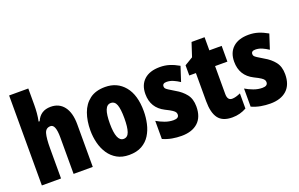

<svg xmlns="http://www.w3.org/2000/svg" viewBox="-91 -1137 2373 1524"><g transform="rotate(-20 1095.5 -375.0)"><path d="M212 -621Q212 -587 209 -552.5Q206 -518 199 -485H208Q241 -563 328 -563Q400 -563 440 -510Q480 -457 480 -360V0H318V-308Q318 -419 275 -419Q235 -419 223.5 -379Q212 -339 212 -253V0H50V-760H212Z M1012 -278Q1012 -225 1000.5 -173.5Q989 -122 963 -80.5Q937 -39 893.5 -14.5Q850 10 786 10Q727 10 684.5 -14Q642 -38 614.5 -79Q587 -120 574 -171.5Q561 -223 561 -278Q561 -358 584 -422.5Q607 -487 657 -525Q707 -563 788 -563Q889 -563 950.5 -489Q1012 -415 1012 -278ZM725 -276Q725 -125 787 -125Q821 -125 834.5 -163.5Q848 -202 848 -278Q848 -354 834.5 -391Q821 -428 787 -428Q755 -428 740 -391Q725 -354 725 -276Z M1417 -170Q1417 -81 1367 -35.5Q1317 10 1228 10Q1188 10 1148.5 3Q1109 -4 1071 -21V-174Q1101 -156 1137.5 -142.5Q1174 -129 1211 -129Q1256 -129 1256 -161Q1256 -170 1251.5 -179Q1247 -188 1229.5 -200Q1212 -212 1173 -231Q1070 -283 1070 -400Q1070 -477 1117 -520Q1164 -563 1250 -563Q1293 -563 1331 -551Q1369 -539 1409 -516L1369 -393Q1344 -410 1316.5 -422Q1289 -434 1260 -434Q1226 -434 1226 -408Q1226 -399 1230.5 -392Q1235 -385 1252 -374Q1269 -363 1304 -342Q1354 -314 1385.5 -274Q1417 -234 1417 -170Z M1706 -130Q1721 -130 1739 -135Q1757 -140 1777 -149V-21Q1750 -6 1720.5 2Q1691 10 1657 10Q1575 10 1539.5 -37.5Q1504 -85 1504 -182V-420H1448V-506L1518 -548L1556 -664H1666V-553H1770V-420H1666V-184Q1666 -130 1706 -130Z M2167 -170Q2167 -81 2117 -35.5Q2067 10 1978 10Q1938 10 1898.5 3Q1859 -4 1821 -21V-174Q1851 -156 1887.5 -142.5Q1924 -129 1961 -129Q2006 -129 2006 -161Q2006 -170 2001.5 -179Q1997 -188 1979.5 -200Q1962 -212 1923 -231Q1820 -283 1820 -400Q1820 -477 1867 -520Q1914 -563 2000 -563Q2043 -563 2081 -551Q2119 -539 2159 -516L2119 -393Q2094 -410 2066.5 -422Q2039 -434 2010 -434Q1976 -434 1976 -408Q1976 -399 1980.5 -392Q1985 -385 2002 -374Q2019 -363 2054 -342Q2104 -314 2135.5 -274Q2167 -234 2167 -170Z"/></g></svg>

Font: Noto Sans Tamil ExtraCondensed Black
Style: Regular
Weight: 900
Width: 2
Designer: Jelle Bosma - Monotype Design Team
Foundry: Monotype Imaging Inc.
Version: Version 2.004; ttfautohint (v1.8.4.7-5d5b)